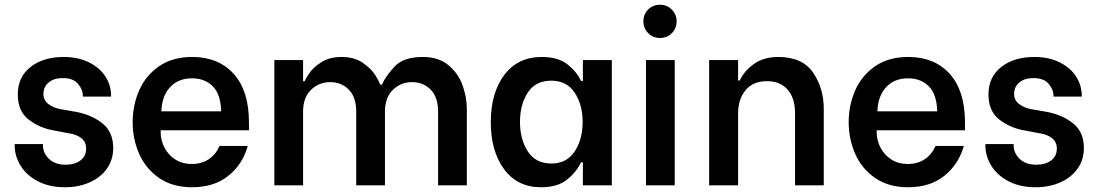

<svg xmlns="http://www.w3.org/2000/svg" viewBox="-20 -781 4625 809"><path d="M42 -168V-174H161V-168Q161 -137 186 -112Q211 -87 257 -87Q295 -87 319 -105Q343 -123 343 -155Q343 -183 322.5 -199Q302 -215 272 -219L209 -231Q148 -241 101.5 -276.5Q55 -312 55 -383Q55 -457 109 -499Q163 -541 248 -541Q310 -541 355.5 -518Q401 -495 424.5 -458Q448 -421 448 -378V-374H329V-377Q329 -404 308.5 -428Q288 -452 244 -452Q207 -452 185 -433.5Q163 -415 163 -385Q163 -359 183.5 -343Q204 -327 235 -321L304 -309Q369 -296 413 -260Q457 -224 457 -157Q457 -108 430.5 -70.5Q404 -33 357.5 -12.5Q311 8 254 8Q188 8 140 -17Q92 -42 67 -82.5Q42 -123 42 -168Z M539 -266Q539 -338 566.5 -400.5Q594 -463 650.5 -502Q707 -541 790 -541Q900 -541 964.5 -470Q1029 -399 1029 -265V-232H657V-224Q657 -189 673.5 -158Q690 -127 719.5 -108.5Q749 -90 787 -90Q830 -90 860 -110.5Q890 -131 905 -166H1024Q1003 -90 943 -41Q883 8 789 8Q707 8 650.5 -31Q594 -70 566.5 -132.5Q539 -195 539 -266ZM912 -312Q910 -384 876.5 -417.5Q843 -451 789 -451Q731 -451 696.5 -413.5Q662 -376 660 -312Z M1136 -528H1257V-439H1264Q1269 -452 1285 -475Q1301 -498 1335 -519.5Q1369 -541 1419 -541Q1473 -541 1509 -516Q1545 -491 1561.5 -464Q1578 -437 1582 -424H1589Q1605 -460 1642.5 -500.5Q1680 -541 1761 -541Q1828 -541 1869.5 -506.5Q1911 -472 1929 -421.5Q1947 -371 1947 -322V0H1826V-310Q1826 -372 1794.5 -403.5Q1763 -435 1716 -435Q1669 -435 1635.5 -402.5Q1602 -370 1602 -310V0H1481V-310Q1481 -372 1449.5 -403.5Q1418 -435 1371 -435Q1324 -435 1290.5 -402.5Q1257 -370 1257 -310V0H1136Z M2048 -266Q2048 -390 2105 -465.5Q2162 -541 2263 -541Q2332 -541 2371.5 -509.5Q2411 -478 2428 -440H2436V-528H2558V0H2436V-97H2428Q2409 -56 2369 -24Q2329 8 2260 8Q2160 8 2104 -68Q2048 -144 2048 -266ZM2435 -267Q2435 -340 2401.5 -390.5Q2368 -441 2303 -441Q2236 -441 2203.5 -390.5Q2171 -340 2171 -267Q2171 -194 2204 -143Q2237 -92 2303 -92Q2368 -92 2401.5 -143Q2435 -194 2435 -267Z M2702 -528H2823V0H2702ZM2691 -691Q2691 -721 2711 -741Q2731 -761 2761 -761Q2791 -761 2811 -740.5Q2831 -720 2831 -691Q2831 -662 2811 -641.5Q2791 -621 2761 -621Q2731 -621 2711 -641.5Q2691 -662 2691 -691Z M2968 -528H3090V-442H3097Q3116 -483 3157.5 -512Q3199 -541 3259 -541Q3361 -541 3406 -475Q3451 -409 3451 -322V0H3330V-303Q3330 -368 3298.5 -403.5Q3267 -439 3212 -439Q3153 -439 3121.5 -401Q3090 -363 3090 -303V0H2968Z M3556 -266Q3556 -338 3583.5 -400.5Q3611 -463 3667.5 -502Q3724 -541 3807 -541Q3917 -541 3981.5 -470Q4046 -399 4046 -265V-232H3674V-224Q3674 -189 3690.5 -158Q3707 -127 3736.5 -108.5Q3766 -90 3804 -90Q3847 -90 3877 -110.5Q3907 -131 3922 -166H4041Q4020 -90 3960 -41Q3900 8 3806 8Q3724 8 3667.5 -31Q3611 -70 3583.5 -132.5Q3556 -195 3556 -266ZM3929 -312Q3927 -384 3893.5 -417.5Q3860 -451 3806 -451Q3748 -451 3713.5 -413.5Q3679 -376 3677 -312Z M4132 -168V-174H4251V-168Q4251 -137 4276 -112Q4301 -87 4347 -87Q4385 -87 4409 -105Q4433 -123 4433 -155Q4433 -183 4412.5 -199Q4392 -215 4362 -219L4299 -231Q4238 -241 4191.5 -276.5Q4145 -312 4145 -383Q4145 -457 4199 -499Q4253 -541 4338 -541Q4400 -541 4445.5 -518Q4491 -495 4514.5 -458Q4538 -421 4538 -378V-374H4419V-377Q4419 -404 4398.5 -428Q4378 -452 4334 -452Q4297 -452 4275 -433.5Q4253 -415 4253 -385Q4253 -359 4273.5 -343Q4294 -327 4325 -321L4394 -309Q4459 -296 4503 -260Q4547 -224 4547 -157Q4547 -108 4520.5 -70.5Q4494 -33 4447.5 -12.5Q4401 8 4344 8Q4278 8 4230 -17Q4182 -42 4157 -82.5Q4132 -123 4132 -168Z"/></svg>

Font: Be Vietnam SemiBold
Style: Regular
Weight: 600
Designer: Gabriel Lam
Foundry: TypeRant
Version: Version 4.000